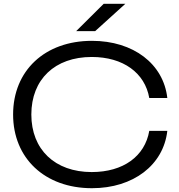

<svg xmlns="http://www.w3.org/2000/svg" viewBox="-20 -978 942 1011"><path d="M766 -289C743 -155 629 -72 463 -72C269 -72 145 -191 145 -375C145 -560 269 -678 463 -678C629 -678 743 -594 766 -462H861C841 -641 683 -763 464 -763C216 -763 49 -606 49 -375C49 -145 216 13 464 13C683 13 841 -110 861 -289ZM381 -814H481L640 -958H526Z"/></svg>

Font: Bounded Light
Style: Regular
Weight: 300
Designer: Vlad Churkin
Version: Version 3.0